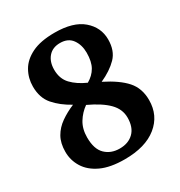

<svg xmlns="http://www.w3.org/2000/svg" viewBox="-173 -843 911 973"><g transform="rotate(-30 282.5 -357.0)"><path d="M276 10Q192 10 138.5 -15Q85 -40 59 -82Q33 -124 33 -173Q33 -224 53 -259Q73 -294 108 -318.5Q143 -343 186 -361Q128 -393 92 -434.5Q56 -476 56 -542Q56 -591 79.5 -632.5Q103 -674 154 -699Q205 -724 287 -724Q396 -724 451 -676.5Q506 -629 506 -559Q506 -493 469 -455Q432 -417 370 -389Q452 -348 492 -303Q532 -258 532 -189Q532 -99 464.5 -44.5Q397 10 276 10ZM307 -420Q342 -440 360 -471.5Q378 -503 378 -555Q378 -601 355 -633Q332 -665 285 -665Q241 -665 216.5 -636.5Q192 -608 192 -562Q192 -509 223.5 -476Q255 -443 307 -420ZM281 -50Q332 -50 362.5 -80Q393 -110 393 -167Q393 -216 355.5 -254Q318 -292 243 -327Q209 -303 187 -267Q165 -231 165 -181Q165 -113 197.5 -81.5Q230 -50 281 -50Z"/></g></svg>

Font: Noto Serif Sinhala
Style: Bold
Weight: 700
Designer: Jelle Bosma - Monotype Design Team
Foundry: Monotype Imaging Inc.
Version: Version 2.007; ttfautohint (v1.8.4.7-5d5b)